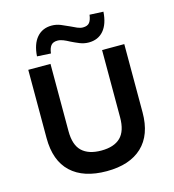

<svg xmlns="http://www.w3.org/2000/svg" viewBox="-133 -1041 1050 1161"><g transform="rotate(-15 392.0 -460.5)"><path d="M392 10Q247 10 169 -63Q91 -136 91 -278V-705H230V-284Q230 -197 271.5 -158Q313 -119 392 -119Q472 -119 512.5 -158.5Q553 -198 553 -284V-705H692V-278Q692 -137 614 -63.5Q536 10 392 10ZM249 -765 163 -770Q168 -846 203 -886.5Q238 -927 296 -927Q325 -927 352 -916Q379 -905 404 -893Q424 -883 442.5 -875Q461 -867 477 -867Q506 -867 518.5 -883Q531 -899 535 -931L621 -927Q616 -851 581.5 -810.5Q547 -770 488 -770Q459 -770 432 -781Q405 -792 381 -804Q361 -815 342.5 -822.5Q324 -830 307 -830Q279 -830 266 -814Q253 -798 249 -765Z"/></g></svg>

Font: Nunito Sans 6pt
Style: Bold
Weight: 700
Version: Version 3.101;gftools[0.9.27]